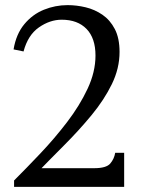

<svg xmlns="http://www.w3.org/2000/svg" viewBox="-20 -730 556 750"><path d="M35 0V-25Q83 -73 138 -131Q193 -189 242 -253Q291 -317 322 -383Q353 -449 353 -513Q353 -581 318 -617Q283 -653 221 -653Q175 -653 132 -623Q89 -593 72 -529L33 -537Q43 -597 75 -635.5Q107 -674 151.5 -692Q196 -710 244 -710Q279 -710 314.5 -701.5Q350 -693 380 -672.5Q410 -652 428.5 -616.5Q447 -581 447 -527Q447 -463 417 -401.5Q387 -340 337.5 -280Q288 -220 229.5 -161.5Q171 -103 114 -44L88 -73H348Q395 -73 410.5 -91Q426 -109 430 -133H465V0Z"/></svg>

Font: Hedvig Letters Serif 18pt
Style: Regular
Weight: 400
Designer: Alexander Örn & Tor Weibull
Foundry: Kanon Foundry
Version: Version 1.000